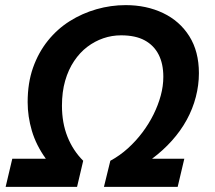

<svg xmlns="http://www.w3.org/2000/svg" viewBox="-20 -730 839 750"><path d="M2 0 28 -110H159Q121 -163 104.5 -219Q88 -275 88 -331Q88 -406 109 -465.5Q130 -525 167 -571Q204 -617 252.5 -647.5Q301 -678 357 -694Q413 -710 471 -710Q552 -710 617 -679Q682 -648 719.5 -588.5Q757 -529 757 -444Q757 -398 745 -351.5Q733 -305 709.5 -262Q686 -219 651.5 -180.5Q617 -142 574 -110H700L674 0H386L411 -102Q448 -122 479.5 -150.5Q511 -179 536.5 -213Q562 -247 580 -283.5Q598 -320 608 -357Q618 -394 618 -430Q618 -481 599.5 -517Q581 -553 545 -572.5Q509 -592 453 -592Q417 -592 383.5 -580.5Q350 -569 321 -547Q292 -525 269.5 -491.5Q247 -458 234.5 -414.5Q222 -371 222 -317Q222 -250 243.5 -196Q265 -142 305 -102L281 0Z"/></svg>

Font: Ubuntu Sans
Style: Bold Italic
Weight: 700
Italic angle: -13.5°
Designer: Dalton Maag Ltd
Foundry: Dalton Maag Ltd
Version: Version 1.006